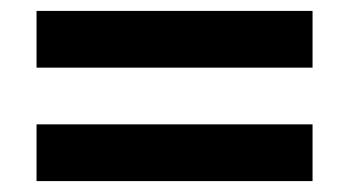

<svg xmlns="http://www.w3.org/2000/svg" viewBox="-20 -429 640 352"><path d="M47 -305V-409H553V-305ZM47 -97V-201H553V-97Z"/></svg>

Font: Justus
Style: Bold
Weight: 700
Version: Version 001.001